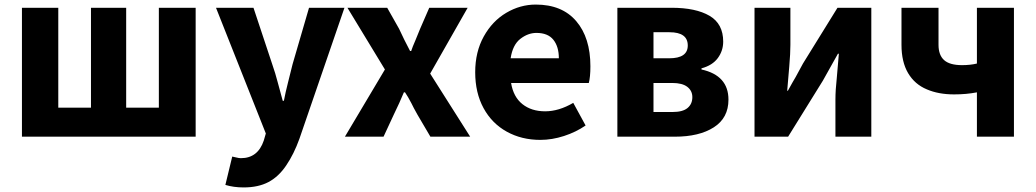

<svg xmlns="http://www.w3.org/2000/svg" viewBox="-20 -598 4532 840"><path d="M76 -564H235V-127H378V-564H532V-127H675V-564H836V0H76Z M966 211 996 87 1014 91Q1025 94 1034 94Q1108 94 1134 17L1143 -14L925 -564H1089L1171 -317Q1185 -277 1195 -238Q1209 -184 1217 -157H1222Q1229 -194 1240 -237L1260 -317L1332 -564H1487L1290 9Q1266 76 1232 126Q1199 175 1154.5 198.5Q1110 222 1046 222Q1002 222 966 211Z M1664 -294 1500 -564H1674L1726 -472Q1747 -426 1774 -375H1779Q1784 -391 1798 -423L1818 -472L1858 -564H2026L1862 -276L2037 0H1863L1806 -97Q1788 -129 1780 -146Q1765 -175 1752 -194H1747Q1728 -148 1703 -97L1658 0H1489Z M2059 -282Q2059 -371 2096.5 -438.5Q2134 -506 2195 -542Q2256 -578 2324 -578Q2439 -578 2501 -505.5Q2563 -433 2563 -308Q2563 -261 2556 -235H2216Q2226 -174 2265.5 -142.5Q2305 -111 2365 -111Q2425 -111 2488 -148L2542 -49Q2500 -20 2447.5 -3Q2395 14 2344 14Q2262 14 2197 -22Q2132 -58 2095.5 -125Q2059 -192 2059 -282ZM2327 -454Q2290 -454 2256.5 -428Q2223 -402 2214 -343H2425Q2425 -394 2401 -424Q2377 -454 2327 -454Z M2681 -564H2918Q3024 -564 3084 -529Q3144 -494 3144 -416Q3144 -376 3120.5 -344Q3097 -312 3049 -299V-294Q3167 -268 3167 -162Q3167 -82 3103 -41Q3039 0 2932 0H2681ZM2989 -399Q2989 -457 2909 -457H2839V-343H2908Q2989 -343 2989 -399ZM3009 -173Q3009 -201 2987 -218Q2965 -235 2921 -235H2839V-108H2923Q2967 -108 2988 -125.5Q3009 -143 3009 -173Z M3281 -564H3438V-402Q3438 -365 3433 -307L3424 -201H3427L3447 -237L3461 -261L3493 -320L3644 -564H3792V0H3635V-162Q3635 -204 3641 -258L3650 -363H3646L3613 -304L3580 -245L3428 0H3281Z M4154 -185Q4086 -185 4035 -207Q3982 -229 3953 -278Q3924 -327 3924 -402V-564H4086V-402Q4086 -357 4110.5 -335Q4135 -313 4189 -313Q4225 -313 4254 -320V-564H4416V0H4254V-194Q4208 -185 4154 -185Z"/></svg>

Font: Merged Yaku Han JP ExtraBold
Style: Regular
Weight: 800
Designer: Ryoko NISHIZUKA 西塚涼子 (kana, bopomofo & ideographs); Paul D. Hunt (Latin, Greek & Cyrillic); Sandoll Communications 산돌커뮤니
Foundry: Adobe
Version: Version 2.004